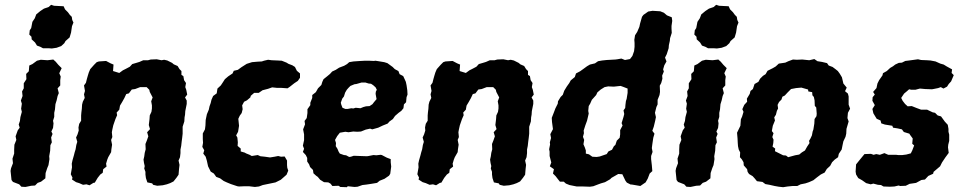

<svg xmlns="http://www.w3.org/2000/svg" viewBox="-20 -762 4025 800"><path d="M159 -561 148 -567 134 -572 126 -585 112 -598 111 -609 102 -618 104 -636 110 -645 115 -671 125 -686 131 -702 148 -716 163 -726 183 -733 193 -742 205 -738 224 -737 245 -736 251 -723 263 -711 271 -700 279 -692 281 -679 286 -668 280 -653 276 -626 270 -606 253 -591 248 -582 235 -570 216 -563 196 -560 182 -561ZM86 17 69 16 60 6 34 -4 28 -12 26 -31 24 -50 26 -61 34 -82 32 -101 39 -122V-138L40 -159L48 -179L45 -194L54 -219L62 -230L58 -243L63 -258L65 -274L71 -296L68 -309L71 -330L67 -343L74 -362L72 -381L79 -394V-415L90 -432L89 -454L100 -465L102 -489L115 -495L134 -509L150 -513L178 -511L202 -514L212 -505L223 -492L237 -478L227 -457L233 -443L231 -428V-406L220 -394L225 -374L220 -362L216 -344L211 -328L209 -306L206 -292V-275L201 -259L203 -248L201 -229L194 -214L199 -204L193 -189L196 -169L190 -157L189 -134L185 -111L186 -99L182 -74L177 -62L170 -41L169 -19L151 -5L137 0L126 11L110 12Z M372 -492 383 -503 392 -506 422 -508 441 -498 453 -493 451 -466 477 -458 492 -469 504 -475 521 -484 531 -495 548 -500 561 -504 577 -511H597L608 -514L633 -515L653 -511L664 -513L677 -510L697 -500L704 -494L720 -487L728 -474L736 -466V-450L744 -445L747 -428L755 -416L752 -399L756 -388L760 -368L751 -356L758 -343V-329L752 -299L751 -284L749 -273L748 -256L741 -234V-218V-205L739 -187L737 -172L735 -154L732 -139V-124L730 -107L724 -93L728 -75L726 -58L724 -34L715 -21L703 -6L689 1L675 6L658 10L635 12L618 8L614 2L594 -2L588 -20L586 -35V-46L581 -60L583 -70L580 -83L578 -97L581 -110L583 -125L587 -140L586 -162L592 -177L598 -194L593 -211L605 -224L600 -241L603 -266L604 -281L611 -296L613 -310V-323L610 -340L616 -356L604 -379L602 -388L591 -399H564L543 -391L529 -389L517 -373L506 -370L498 -353L489 -337L480 -322L477 -305L466 -293L468 -282L461 -266L452 -240L448 -222L446 -211L448 -191L443 -179L447 -159L444 -139L443 -128L431 -107L427 -97L422 -80L424 -68L410 -57L408 -42L398 -35L387 -21L375 -1L369 0L353 10L340 6L326 8L310 1L297 -3L280 -14L282 -22L275 -36L280 -65L279 -80L282 -94L288 -115L291 -127L295 -140L298 -158L302 -171L297 -189L303 -202L308 -218L307 -231L310 -246L318 -259V-281L319 -293L321 -309L322 -326L325 -338L333 -354L330 -369L334 -383L330 -406L338 -417L342 -433L346 -447L350 -460L356 -474Z M976 15 969 14 942 5 925 -2 912 -8 897 -19 881 -25 871 -39 858 -47 847 -69 845 -78 842 -92 837 -109 827 -122 831 -136 823 -150 826 -167 825 -182V-206L834 -223L836 -239L837 -262L842 -286L850 -305L853 -319L858 -333L861 -346L868 -362L883 -373L886 -393L900 -406L908 -418L917 -432L931 -444L949 -456L954 -467L971 -471L986 -482L1008 -496L1030 -503L1053 -505L1071 -506L1080 -509L1097 -513L1112 -511L1136 -510L1154 -509L1174 -501L1182 -496L1198 -490L1209 -483L1217 -467L1230 -456V-438L1221 -425L1206 -415L1187 -400L1178 -394L1150 -396H1133L1114 -398L1097 -392L1074 -386L1058 -375H1039L1025 -363L1023 -356L1009 -344L997 -338L989 -323L991 -307L987 -291L979 -280L973 -267L976 -238L972 -213L964 -198L969 -189L971 -169L970 -154L983 -143V-131L1000 -126L1005 -123L1020 -117L1029 -112L1054 -116L1065 -111L1084 -109L1105 -106L1124 -109L1139 -112L1151 -109L1166 -110L1176 -93V-74L1177 -63L1181 -51L1174 -34L1150 -13L1128 -2L1104 3L1075 9L1059 15L1042 17L1017 14H1000Z M1398 17 1391 12 1365 13 1357 3 1348 -2 1330 -3 1314 -13 1304 -25 1297 -30 1286 -40 1284 -54 1272 -66 1268 -77 1260 -89V-104L1254 -116L1242 -129L1247 -142L1242 -155L1247 -178V-202L1243 -223L1251 -244L1249 -258L1258 -270L1261 -291V-307L1273 -324V-334L1281 -354V-366L1296 -378L1305 -394L1319 -408L1323 -421L1328 -432L1343 -444L1355 -454L1364 -464L1379 -471L1393 -480L1414 -488L1426 -495L1435 -503L1453 -506L1482 -508L1501 -509H1517L1538 -508L1544 -509L1557 -507L1581 -503L1594 -499L1605 -491L1616 -483L1625 -474L1640 -466L1645 -453L1660 -445L1667 -430L1671 -421L1674 -407L1677 -386L1678 -368L1674 -357L1672 -336L1663 -327L1661 -311L1652 -300L1641 -292L1626 -279L1617 -266L1603 -256L1595 -247L1575 -239L1556 -230L1531 -223L1522 -226L1504 -222L1484 -214L1469 -213L1452 -214L1432 -211L1419 -213L1396 -209L1385 -195L1376 -179L1380 -166L1379 -153L1386 -142L1391 -130L1396 -122L1413 -116L1422 -115L1435 -108L1442 -109L1454 -113L1480 -112L1509 -111L1516 -112L1536 -116L1548 -115L1566 -117L1571 -116L1592 -105L1608 -99V-86L1610 -68L1606 -38L1601 -30L1582 -17L1562 -9L1551 0L1527 4L1507 7L1490 9L1470 16L1457 17L1429 14L1425 18ZM1419 -308H1428L1444 -311L1452 -310L1462 -313L1482 -311L1494 -316L1505 -319L1520 -320L1532 -328L1538 -336L1549 -349L1545 -371L1546 -380L1550 -388L1545 -398L1535 -407L1526 -413L1516 -414L1503 -418H1486L1465 -412L1457 -411L1440 -404L1432 -396L1425 -388L1418 -376L1413 -360L1406 -351L1400 -334L1402 -326L1407 -313Z M1816 -492 1827 -503 1836 -506 1866 -508 1885 -498 1897 -493 1895 -466 1921 -458 1936 -469 1948 -475 1965 -484 1975 -495 1992 -500 2005 -504 2021 -511H2041L2052 -514L2077 -515L2097 -511L2108 -513L2121 -510L2141 -500L2148 -494L2164 -487L2172 -474L2180 -466V-450L2188 -445L2191 -428L2199 -416L2196 -399L2200 -388L2204 -368L2195 -356L2202 -343V-329L2196 -299L2195 -284L2193 -273L2192 -256L2185 -234V-218V-205L2183 -187L2181 -172L2179 -154L2176 -139V-124L2174 -107L2168 -93L2172 -75L2170 -58L2168 -34L2159 -21L2147 -6L2133 1L2119 6L2102 10L2079 12L2062 8L2058 2L2038 -2L2032 -20L2030 -35V-46L2025 -60L2027 -70L2024 -83L2022 -97L2025 -110L2027 -125L2031 -140L2030 -162L2036 -177L2042 -194L2037 -211L2049 -224L2044 -241L2047 -266L2048 -281L2055 -296L2057 -310V-323L2054 -340L2060 -356L2048 -379L2046 -388L2035 -399H2008L1987 -391L1973 -389L1961 -373L1950 -370L1942 -353L1933 -337L1924 -322L1921 -305L1910 -293L1912 -282L1905 -266L1896 -240L1892 -222L1890 -211L1892 -191L1887 -179L1891 -159L1888 -139L1887 -128L1875 -107L1871 -97L1866 -80L1868 -68L1854 -57L1852 -42L1842 -35L1831 -21L1819 -1L1813 0L1797 10L1784 6L1770 8L1754 1L1741 -3L1724 -14L1726 -22L1719 -36L1724 -65L1723 -80L1726 -94L1732 -115L1735 -127L1739 -140L1742 -158L1746 -171L1741 -189L1747 -202L1752 -218L1751 -231L1754 -246L1762 -259V-281L1763 -293L1765 -309L1766 -326L1769 -338L1777 -354L1774 -369L1778 -383L1774 -406L1782 -417L1786 -433L1790 -447L1794 -460L1800 -474Z M2383 15 2368 12 2353 9 2338 3 2329 -5H2313L2305 -15L2295 -28L2284 -39L2288 -57L2271 -69L2277 -85L2270 -112V-130L2268 -140L2272 -160L2271 -169L2276 -187L2273 -203L2284 -224L2280 -254L2279 -271L2288 -294L2294 -310L2304 -330L2305 -340L2316 -358L2325 -367L2331 -384L2342 -402L2352 -416L2358 -427L2375 -441L2380 -456L2397 -465L2411 -475L2426 -486L2438 -493L2459 -498L2472 -507L2489 -510L2508 -512L2544 -514L2552 -515L2569 -518L2584 -512L2605 -516L2615 -529L2622 -549L2624 -567V-583L2623 -596L2626 -615L2635 -629L2644 -650L2647 -664L2655 -692L2661 -700L2681 -714L2699 -717L2731 -715L2746 -709L2759 -698L2779 -690L2781 -675L2778 -654V-643L2779 -625L2772 -603L2771 -592L2767 -574L2766 -561L2758 -536L2751 -522L2757 -506L2748 -490L2743 -473L2746 -464L2739 -447L2740 -434L2735 -416L2729 -405L2730 -379L2728 -366L2720 -346V-327L2715 -316L2709 -292L2713 -274L2710 -259L2704 -234L2698 -217L2707 -205L2702 -188L2698 -161L2696 -145L2699 -129L2693 -112V-99L2696 -73L2698 -49L2687 -39L2679 -18L2670 -2L2664 2L2648 13L2613 7H2608L2592 -1L2586 -9L2573 -36L2556 -37L2528 -21L2522 -15L2501 -3L2484 2L2473 6L2452 14L2438 16L2409 15ZM2466 -108 2479 -110 2508 -120 2515 -131 2530 -138 2538 -153 2544 -158 2550 -176 2562 -188 2564 -202V-220L2574 -239L2570 -249L2578 -275L2581 -287L2578 -302L2585 -312L2586 -325L2588 -341L2591 -350L2595 -375V-393L2577 -400L2566 -404L2556 -403L2538 -401L2514 -402L2499 -399L2483 -389L2469 -377L2464 -366L2455 -356L2446 -346L2439 -330L2433 -320L2431 -300L2433 -289L2430 -276L2426 -259L2419 -240L2412 -218L2413 -207L2409 -192L2414 -179L2411 -161L2417 -147L2421 -135V-122L2434 -119L2448 -109Z M2930 -561 2919 -567 2905 -572 2897 -585 2883 -598 2882 -609 2873 -618 2875 -636 2881 -645 2886 -671 2896 -686 2902 -702 2919 -716 2934 -726 2954 -733 2964 -742 2976 -738 2995 -737 3016 -736 3022 -723 3034 -711 3042 -700 3050 -692 3052 -679 3057 -668 3051 -653 3047 -626 3041 -606 3024 -591 3019 -582 3006 -570 2987 -563 2967 -560 2953 -561ZM2857 17 2840 16 2831 6 2805 -4 2799 -12 2797 -31 2795 -50 2797 -61 2805 -82 2803 -101 2810 -122V-138L2811 -159L2819 -179L2816 -194L2825 -219L2833 -230L2829 -243L2834 -258L2836 -274L2842 -296L2839 -309L2842 -330L2838 -343L2845 -362L2843 -381L2850 -394V-415L2861 -432L2860 -454L2871 -465L2873 -489L2886 -495L2905 -509L2921 -513L2949 -511L2973 -514L2983 -505L2994 -492L3008 -478L2998 -457L3004 -443L3002 -428V-406L2991 -394L2996 -374L2991 -362L2987 -344L2982 -328L2980 -306L2977 -292V-275L2972 -259L2974 -248L2972 -229L2965 -214L2970 -204L2964 -189L2967 -169L2961 -157L2960 -134L2956 -111L2957 -99L2953 -74L2948 -62L2941 -41L2940 -19L2922 -5L2908 0L2897 11L2881 12Z M3243 18 3225 16 3208 13 3186 8 3169 5 3157 -4 3134 -7 3125 -18 3116 -28 3101 -37 3095 -46 3093 -57 3079 -73 3078 -86 3071 -98 3063 -107 3064 -127 3058 -139 3055 -153 3054 -166 3053 -186 3051 -209 3065 -238 3067 -265 3072 -276 3078 -296 3073 -307 3081 -325 3093 -338 3092 -351 3104 -371 3107 -383 3117 -391 3124 -412 3140 -421 3147 -434 3159 -446 3170 -453 3178 -467 3200 -478 3212 -485 3225 -497 3252 -501 3265 -507 3284 -514 3300 -513 3323 -514 3352 -511 3373 -516 3386 -507 3405 -504 3426 -499 3433 -489 3449 -483 3461 -474 3471 -466 3479 -455 3488 -440 3492 -423 3494 -414 3508 -397 3501 -382 3513 -372 3516 -360V-326L3522 -309L3513 -292L3511 -270L3516 -256L3507 -225L3506 -205L3503 -192L3494 -173L3491 -159L3487 -139L3475 -121L3472 -107L3458 -97L3447 -86L3439 -71L3425 -58L3416 -43L3400 -35L3384 -23L3369 -11L3351 -3L3336 2L3316 6L3302 13H3283L3262 15ZM3264 -107 3293 -115 3310 -118 3321 -127 3334 -135 3343 -151 3353 -166 3351 -175 3357 -185 3363 -198 3366 -214 3369 -222 3373 -247 3374 -266 3382 -278 3383 -288 3381 -314 3375 -321 3374 -344 3371 -358 3365 -365 3364 -378 3348 -381 3347 -389 3319 -397 3297 -395 3276 -391 3261 -376 3250 -364 3240 -359 3236 -347 3226 -337 3220 -325 3222 -310 3217 -300 3213 -284 3206 -273 3209 -260 3200 -238 3196 -216 3203 -207 3198 -191 3203 -180 3202 -166 3199 -151 3210 -143 3209 -132 3231 -121 3243 -115 3255 -114Z M3589 1 3572 -11 3556 -20 3547 -35 3545 -47 3547 -77 3559 -92 3568 -103 3582 -120 3609 -121 3620 -117 3631 -120 3646 -117 3665 -124 3681 -117H3714L3722 -116H3740L3756 -118L3775 -123L3781 -135L3789 -156L3781 -163L3783 -185L3772 -200L3769 -205L3746 -212L3738 -223L3720 -227L3701 -230L3698 -238L3667 -243L3652 -248L3649 -260L3633 -267L3628 -275L3619 -290L3615 -308L3625 -324L3615 -342L3616 -357L3625 -368L3618 -379L3632 -395L3636 -414L3643 -428L3657 -448L3659 -457L3675 -466L3689 -479L3701 -486L3710 -493L3725 -500L3738 -501L3752 -508L3768 -510L3805 -515L3818 -512L3842 -511L3857 -510L3878 -506L3898 -497L3912 -493L3925 -485L3947 -473L3945 -458L3954 -449L3943 -423L3933 -412L3926 -401L3911 -393L3900 -399L3889 -395L3869 -391L3863 -390L3835 -391L3813 -393L3794 -388H3777L3768 -390L3759 -382L3747 -372L3735 -354L3741 -342L3751 -329L3762 -319L3779 -320L3799 -312L3818 -305H3843L3866 -294L3876 -292L3887 -281L3901 -277L3909 -266L3917 -255L3929 -242L3932 -225V-213L3935 -201V-175L3931 -159L3930 -148L3933 -125L3919 -106L3905 -85L3897 -69L3890 -63L3870 -46L3868 -38L3848 -29L3834 -14L3819 -12L3797 0L3784 2L3770 4L3754 12L3731 13L3724 11L3707 15L3688 16L3661 15L3651 9L3638 8L3619 3L3608 6Z"/></svg>

Font: Winky Rough SemiBold
Style: Italic
Weight: 600
Italic angle: -8.97852°
Designer: Simon Atzbach
Foundry: typofactur
Version: Version 1.206; ttfautohint (v1.8.4.7-5d5b)